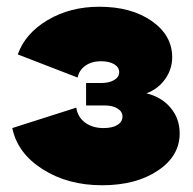

<svg xmlns="http://www.w3.org/2000/svg" viewBox="-20 -532 568 564"><path d="M279.8 12.2Q179.2 12.2 105.2 -34.9Q31.2 -82 16.1 -155.8L204.1 -215.8Q208 -188.5 229.7 -172.1Q251.5 -155.8 284.2 -155.8Q310.1 -155.8 325 -165Q339.8 -174.3 339.8 -189.9Q339.8 -204.1 325.4 -213.1Q311 -222.2 288.1 -222.2H232.9V-288.1H275.9Q300.8 -288.1 315.4 -296.9Q330.1 -305.7 330.1 -319.8Q330.1 -334.5 315.4 -343.3Q300.8 -352.1 275.9 -352.1Q249.5 -352.1 231 -339.1Q212.4 -326.2 208 -304.2L32.2 -372.1Q54.2 -434.1 120.1 -473.1Q186 -512.2 272 -512.2Q365.7 -512.2 425.8 -470.2Q485.8 -428.2 485.8 -363.8Q485.8 -328.6 465.1 -299.6Q444.3 -270.5 410.2 -257.8Q454.6 -247.1 481.2 -215.3Q507.8 -183.6 507.8 -140.1Q507.8 -73.7 443.6 -30.8Q379.4 12.2 279.8 12.2Z"/></svg>

Font: Apfel Grotezk Satt
Style: Regular
Weight: 900
Designer: Luigi Gorlero
Foundry: © 2023, Luigi Gorlero & Collletttivo
Version: Version 2.000;Glyphs 3.2 (3217)